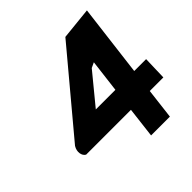

<svg xmlns="http://www.w3.org/2000/svg" viewBox="-187 -871 1039 1039"><g transform="rotate(-45 332.5 -352.0)"><path d="M70 -165H413L392 10H536L557 -165H661L665 -301H574L625 -714L441 -695L61 -241C42 -211 49 -176 70 -165ZM453 -489 430 -301H280L423 -475Z"/></g></svg>

Font: Bluebird
Style: SfBdExtObl
Weight: 700
Designer: Jasper
Foundry: Cannot Into Space Fonts
Version: Version 0.98